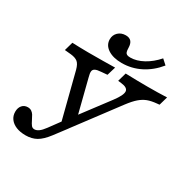

<svg xmlns="http://www.w3.org/2000/svg" viewBox="-172 -913 1059 1079"><g transform="rotate(30 358.0 -373.5)"><path d="M127.4 -510.6 85.7 -514.5 101.7 -571Q133.9 -569.4 149 -569.4Q169.6 -568.5 203.5 -568.5H205.4H209.6Q308.2 -568.5 379.5 -570.2L362.6 -513.8L325.1 -510.6Q297.6 -508.9 285.9 -502.6Q274.2 -496.3 272.8 -484.1Q271.4 -472 278 -448.4L338.6 -209.3L298.2 -192.5L461.6 -409.5Q499.3 -459.6 497.7 -483.4Q496 -507.3 452.4 -512.1L431.5 -514.5L447.6 -571Q524.2 -568.5 590.4 -568.5Q659.7 -568.5 716.2 -571L700 -514.5L683.9 -512.9Q649.2 -509.7 625.5 -500.8Q601.7 -491.9 579.2 -472.6Q556.7 -453.2 529.3 -416.8L297.7 -107.8H283.1L195.8 -449.6Q186.9 -482.9 171.7 -495.2Q156.4 -507.4 127.4 -510.6ZM17.1 -75Q17.1 -101.1 30.8 -116.7Q44.5 -132.3 66.8 -132.3Q81.6 -132.3 91.5 -125.3Q101.3 -118.4 107.5 -108.5Q113.6 -98.7 121.6 -82.2Q131.4 -61.6 139.1 -52.2Q146.9 -42.7 159.5 -42.7Q172.5 -42.7 186.9 -52.8Q201.3 -62.9 219.1 -87.1L283.9 -175.3L324.3 -142.9L266.3 -66.1Q233.4 -22.7 203.3 -5.7Q173.3 11.3 133.2 11.3Q97.9 11.3 71.9 0.7Q45.9 -9.9 31.5 -29.5Q17.1 -49 17.1 -75ZM273.7 -693.5Q273.7 -721.1 292.9 -739.4Q312.1 -757.6 341.6 -757.6Q365.4 -757.6 377.1 -744.2Q388.7 -730.8 389.2 -703.8Q389.5 -686 392.5 -677.4Q395.5 -668.8 402.9 -665.2Q410.3 -661.6 425.1 -661.6Q465.1 -661.6 508.4 -685.3Q551.6 -709.1 587.5 -750.3L618.9 -721.9Q574.8 -667.9 518.1 -639.3Q461.4 -610.8 398.1 -610.8Q341.8 -610.8 307.8 -633.4Q273.7 -656 273.7 -693.5Z"/></g></svg>

Font: Playfair Micro SmCond SmLight
Style: Italic
Weight: 360
Width: 4
Italic angle: -15.6°
Designer: Claus Eggers Sørensen
Foundry: Claus Eggers Sørensen
Version: Version 2.203;Glyphs 3.3 (3326)